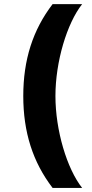

<svg xmlns="http://www.w3.org/2000/svg" viewBox="-20 -761 449 939"><path d="M93.8 -291.5C93.8 -115.1 140.3 31.6 237.2 158H381.7C307.5 64.3 251.1 -123.2 251.1 -291.5C251.1 -459.5 307.5 -647 381.7 -740.8H237.2C140.3 -614.3 93.8 -468 93.8 -291.5Z"/></svg>

Font: GiG Sans
Style: Bold
Weight: 700
Designer: Andreas Faust
Version: Version 1.100;FEAKit 1.0